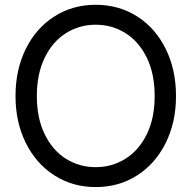

<svg xmlns="http://www.w3.org/2000/svg" viewBox="-20 -759 789 791"><path d="M43.9 -363.3Q43.9 -471.7 86.2 -557.4Q128.4 -643.1 203.9 -691.2Q279.3 -739.3 374.5 -739.3Q469.7 -739.3 545.2 -691.2Q620.6 -643.1 662.8 -557.4Q705.1 -471.7 705.1 -363.3Q705.1 -255.4 662.6 -169.9Q620.1 -84.5 544.9 -36.4Q469.7 11.7 374.5 11.7Q279.3 11.7 204.1 -36.4Q128.9 -84.5 86.4 -169.9Q43.9 -255.4 43.9 -363.3ZM617.2 -363.3Q617.2 -455.1 584.7 -521.5Q552.2 -587.9 496.8 -622.6Q441.4 -657.2 374.5 -657.2Q307.1 -657.2 252 -622.6Q196.8 -587.9 164.3 -521.5Q131.8 -455.1 131.8 -363.3Q131.8 -272 164.3 -205.6Q196.8 -139.2 252 -104.7Q307.1 -70.3 374.5 -70.3Q441.4 -70.3 496.8 -105Q552.2 -139.6 584.7 -205.8Q617.2 -272 617.2 -363.3Z"/></svg>

Font: Intratopia Thin
Style: Regular
Weight: 100
Designer: Rasmus Andersson
Foundry: rsms
Version: Version 3.000;Glyphs 3.2.3 (3260)